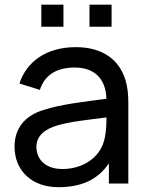

<svg xmlns="http://www.w3.org/2000/svg" viewBox="-20 -778 626 814"><path d="M155.2 -758.3V-664.6H249V-758.3ZM359.4 -758.3V-664.6H453.1V-758.3ZM524 0V-343.8C524 -378.1 520.8 -408.3 512.5 -436.5C485.4 -528.1 411.5 -578.1 301 -578.1C178.1 -578.1 92.7 -517.7 62.5 -424L149 -396.9C170.8 -464.6 226 -491.7 296.9 -491.7C377.1 -491.7 428.1 -447.9 431.3 -359.4C332.3 -345.8 240.6 -336.5 163.5 -311.5C83.3 -286.5 41.7 -232.3 41.7 -156.2C41.7 -52.1 117.7 15.6 227.1 15.6C325 15.6 393.8 -15.6 441.7 -85.4V0ZM409.4 -151C379.2 -94.8 317.7 -61.5 243.8 -61.5C176 -61.5 134.4 -100 134.4 -155.2C134.4 -203.1 170.8 -231.3 225 -246.9C285.4 -263.5 343.8 -268.8 431.3 -280.2C431.3 -246.9 430.2 -189.6 409.4 -151Z"/></svg>

Font: Manrope3 Medium
Style: Regular
Weight: 500
Width: 4
Designer: Mikhail Sharanda
Foundry: Mikhail Sharanda
Version: Version 3.000;PS 003.000;hotconv 1.0.88;makeotf.lib2.5.64775